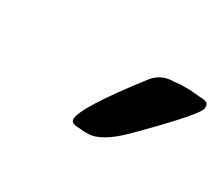

<svg xmlns="http://www.w3.org/2000/svg" viewBox="-48 -795 429 369"><g transform="rotate(30 166.5 -610.5)"><path d="M333.5 -684.1V-679.7Q333.5 -666 234.4 -566.9Q192.4 -524.9 162.6 -524.9H151.4Q145.5 -525.9 143.1 -525.9Q125 -525.9 125 -535.6Q125 -561.5 211.4 -672.9Q228 -694.3 255.9 -694.3L270 -695.8H291L314.9 -693.8Q333.5 -693.8 333.5 -684.1Z"/></g></svg>

Font: Averia Libre
Style: Bold Italic
Weight: 700
Italic angle: -6.90001°
Version: Version 1.002